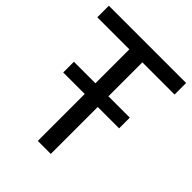

<svg xmlns="http://www.w3.org/2000/svg" viewBox="-202 -827 940 940"><g transform="rotate(45 268.0 -357.0)"><path d="M222 0V-325H73V-399H222V-634H0V-714H535V-634H312V-399H460V-325H312V0Z"/></g></svg>

Font: Advent Sans Logo
Style: Regular
Weight: 400
Designer: Types & Symbols
Foundry: Types & Symbols
Version: Version 1.002